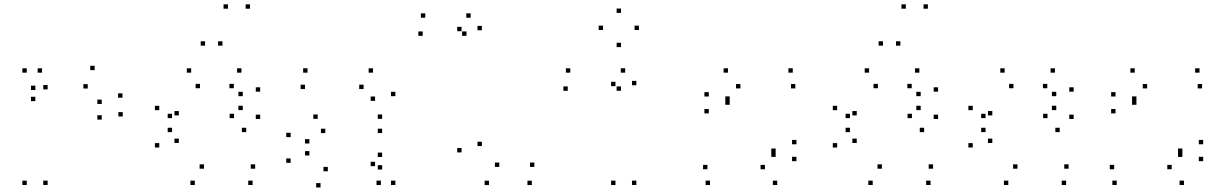

<svg xmlns="http://www.w3.org/2000/svg" viewBox="-20 -836 5620 878"><path d="M541.3 -303.3V-323.3H521.3V-303.3ZM540 -389.2V-409.2H520V-389.2ZM412.8 -515.3V-535.3H392.8V-515.3ZM141.7 -424.3V-444.3H121.7V-424.3ZM141.7 -373.5V-393.5H121.7V-373.5ZM381.2 -431.2V-451.2H361.2V-431.2ZM445.2 -360.5V-380.5H425.2V-360.5ZM445.2 -289V-309H425.2V-289ZM197.8 10V-10H177.8V10ZM197.8 -427.2V-447.2H177.8V-427.2ZM172.2 -503.7V-523.7H152.2V-503.7ZM102.3 -503.7V-523.7H82.3V-503.7ZM102.3 10V-10H82.3V10Z M1135.2 10V-10H1115.2V10ZM1146.8 -64.5V-84.5H1126.8V-64.5ZM912.8 -64.5V-84.5H892.8V-64.5ZM797.8 -182.2V-202.2H777.8V-182.2ZM797.8 -308.2V-328.2H777.8V-308.2ZM894.5 -432.5V-452.5H874.5V-432.5ZM1049.2 -432.5V-452.5H1029.2V-432.5ZM1090.2 -396.2V-416.2H1070.2V-396.2ZM1090.2 -332.5V-352.5H1070.2V-332.5ZM1050.2 -295.8V-315.8H1030.2V-295.8ZM766.8 -295.8V-315.8H746.8V-295.8ZM766.8 -231.8V-251.8H746.8V-231.8ZM1106 -231.8V-251.8H1086V-231.8ZM1169.7 -291.8V-311.8H1149.7V-291.8ZM1169.7 -416.8V-436.8H1149.7V-416.8ZM1084.2 -503.7V-523.7H1064.2V-503.7ZM854.2 -503.7V-523.7H834.2V-503.7ZM708.3 -332.2V-352.2H688.3V-332.2ZM708.3 -161.5V-181.5H688.3V-161.5ZM870.8 10V-10H850.8V10ZM917.8 -627.2V-647.2H897.8V-627.2ZM1022.3 -796.2V-816.2H1002.3V-796.2ZM1123.2 -796.2V-816.2H1103.2V-796.2ZM997.3 -627.2V-647.2H977.3V-627.2Z M1788 10V-10H1768V10ZM1788 -396.2V-416.2H1768V-396.2ZM1685.8 -503.7V-523.7H1665.8V-503.7ZM1386.3 -503.7V-523.7H1366.3V-503.7ZM1374.7 -428.8V-448.8H1354.7V-428.8ZM1642.7 -428.8V-448.8H1622.7V-428.8ZM1695.2 -374.7V-394.7H1675.2V-374.7ZM1695.2 -76.2V-96.2H1675.2V-76.2ZM1721.8 10V-10H1701.8V10ZM1727.5 -60.7V-80.7H1707.5V-60.7ZM1727.5 -118.2V-138.2H1707.5V-118.2ZM1479.2 -52.8V-72.8H1459.2V-52.8ZM1394.8 -125V-145H1374.8V-125ZM1394.8 -179.8V-199.8H1374.8V-179.8ZM1467.5 -227.5V-247.5H1447.5V-227.5ZM1727.5 -227.5V-247.5H1707.5V-227.5ZM1727.5 -292.5V-312.5H1707.5V-292.5ZM1432.8 -292.5V-312.5H1412.8V-292.5ZM1309 -208.8V-228.8H1289V-208.8ZM1309 -91.5V-111.5H1289V-91.5ZM1445.8 21.3V1.3H1425.8V21.3Z M2412 10.2V-9.8H2392V10.2ZM2423.7 -72.7V-92.7H2403.7V-72.7ZM2263.2 -72.7V-92.7H2243.2V-72.7ZM2183.5 -168V-188H2163.5V-168ZM2183.5 -697.5V-717.5H2163.5V-697.5ZM2132.3 -755V-775H2112.3V-755ZM1924.7 -755V-775H1904.7V-755ZM1913 -672.2V-692.2H1893V-672.2ZM2113.2 -672.2V-692.2H2093.2V-672.2ZM2090.7 -693.3V-713.3H2070.7V-693.3ZM2090.7 -139V-159H2070.7V-139ZM2216.2 10.2V-9.8H2196.2V10.2Z M2890 10V-10H2870V10ZM2890 -446.2V-466.2H2870V-446.2ZM2838.8 -503.7V-523.7H2818.8V-503.7ZM2587.8 -503.7V-523.7H2567.8V-503.7ZM2576.2 -420.8V-440.8H2556.2V-420.8ZM2819.7 -420.8V-440.8H2799.7V-420.8ZM2794.5 -442V-462H2774.5V-442ZM2794.5 10V-10H2774.5V10ZM2901.8 -698.8V-718.8H2881.8V-698.8ZM2819.8 -777V-797H2799.8V-777ZM2737.7 -698.8V-718.8H2717.7V-698.8ZM2819.8 -620.5V-640.5H2799.8V-620.5Z M3534.2 10V-10H3514.2V10ZM3622 -99V-119H3602V-99ZM3622 -176.2V-196.2H3602V-176.2ZM3316.8 -356.8V-376.8H3296.8V-356.8ZM3316.8 -375.2V-395.2H3296.8V-375.2ZM3365.8 -431.7V-451.7H3345.8V-431.7ZM3617 -431.7V-451.7H3597V-431.7ZM3605.3 -503.7V-523.7H3585.3V-503.7ZM3309 -503.7V-523.7H3289V-503.7ZM3221.2 -394.7V-414.7H3201.2V-394.7ZM3221.2 -317.5V-337.5H3201.2V-317.5ZM3527 -136.8V-156.8H3507V-136.8ZM3527 -118.5V-138.5H3507V-118.5ZM3478 -62V-82H3458V-62ZM3215 -62V-82H3195V-62ZM3226.7 10V-10H3206.7V10Z M4235.2 10V-10H4215.2V10ZM4246.8 -64.5V-84.5H4226.8V-64.5ZM4012.8 -64.5V-84.5H3992.8V-64.5ZM3897.8 -182.2V-202.2H3877.8V-182.2ZM3897.8 -308.2V-328.2H3877.8V-308.2ZM3994.5 -432.5V-452.5H3974.5V-432.5ZM4149.2 -432.5V-452.5H4129.2V-432.5ZM4190.2 -396.2V-416.2H4170.2V-396.2ZM4190.2 -332.5V-352.5H4170.2V-332.5ZM4150.2 -295.8V-315.8H4130.2V-295.8ZM3866.8 -295.8V-315.8H3846.8V-295.8ZM3866.8 -231.8V-251.8H3846.8V-231.8ZM4206 -231.8V-251.8H4186V-231.8ZM4269.7 -291.8V-311.8H4249.7V-291.8ZM4269.7 -416.8V-436.8H4249.7V-416.8ZM4184.2 -503.7V-523.7H4164.2V-503.7ZM3954.2 -503.7V-523.7H3934.2V-503.7ZM3808.3 -332.2V-352.2H3788.3V-332.2ZM3808.3 -161.5V-181.5H3788.3V-161.5ZM3970.8 10V-10H3950.8V10ZM4017.8 -627.2V-647.2H3997.8V-627.2ZM4122.3 -796.2V-816.2H4102.3V-796.2ZM4223.2 -796.2V-816.2H4203.2V-796.2ZM4097.3 -627.2V-647.2H4077.3V-627.2Z M4855.2 10V-10H4835.2V10ZM4866.8 -64.5V-84.5H4846.8V-64.5ZM4632.8 -64.5V-84.5H4612.8V-64.5ZM4517.8 -182.2V-202.2H4497.8V-182.2ZM4517.8 -308.2V-328.2H4497.8V-308.2ZM4614.5 -432.5V-452.5H4594.5V-432.5ZM4769.2 -432.5V-452.5H4749.2V-432.5ZM4810.2 -396.2V-416.2H4790.2V-396.2ZM4810.2 -332.5V-352.5H4790.2V-332.5ZM4770.2 -295.8V-315.8H4750.2V-295.8ZM4486.8 -295.8V-315.8H4466.8V-295.8ZM4486.8 -231.8V-251.8H4466.8V-231.8ZM4826 -231.8V-251.8H4806V-231.8ZM4889.7 -291.8V-311.8H4869.7V-291.8ZM4889.7 -416.8V-436.8H4869.7V-416.8ZM4804.2 -503.7V-523.7H4784.2V-503.7ZM4574.2 -503.7V-523.7H4554.2V-503.7ZM4428.3 -332.2V-352.2H4408.3V-332.2ZM4428.3 -161.5V-181.5H4408.3V-161.5ZM4590.8 10V-10H4570.8V10Z M5394.2 10V-10H5374.2V10ZM5482 -99V-119H5462V-99ZM5482 -176.2V-196.2H5462V-176.2ZM5176.8 -356.8V-376.8H5156.8V-356.8ZM5176.8 -375.2V-395.2H5156.8V-375.2ZM5225.8 -431.7V-451.7H5205.8V-431.7ZM5477 -431.7V-451.7H5457V-431.7ZM5465.3 -503.7V-523.7H5445.3V-503.7ZM5169 -503.7V-523.7H5149V-503.7ZM5081.2 -394.7V-414.7H5061.2V-394.7ZM5081.2 -317.5V-337.5H5061.2V-317.5ZM5387 -136.8V-156.8H5367V-136.8ZM5387 -118.5V-138.5H5367V-118.5ZM5338 -62V-82H5318V-62ZM5075 -62V-82H5055V-62ZM5086.7 10V-10H5066.7V10Z"/></svg>

Font: Monaspace Krypton Dots Var
Style: Regular
Weight: 400
Designer: Riley Cran and the Lettermatic Team
Version: Version 1.100 (Monaspace Krypton Dots)